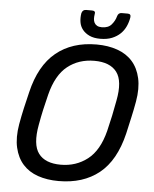

<svg xmlns="http://www.w3.org/2000/svg" viewBox="-59 -932 796 992"><g transform="rotate(5 338.5 -436.5)"><path d="M54 -265Q62 -310 71 -349.5Q80 -389 91 -434Q124 -574 207 -642Q290 -710 417 -710Q477 -710 525 -693Q573 -676 603.5 -641.5Q634 -607 645.5 -555Q657 -503 645 -434Q637 -389 628 -349.5Q619 -310 609 -265Q575 -123 492 -56.5Q409 10 282 10Q222 10 174.5 -6.5Q127 -23 96.5 -57Q66 -91 54 -143Q42 -195 54 -265ZM286 -75Q365 -75 424.5 -121Q484 -167 510 -270Q521 -315 528.5 -350.5Q536 -386 544 -430Q564 -533 529 -579Q494 -625 413 -625Q332 -625 274 -579Q216 -533 190 -430Q179 -386 171 -350.5Q163 -315 155 -270Q136 -167 170.5 -121Q205 -75 286 -75ZM324 -864Q329 -883 347 -883H378Q398 -883 393 -864Q391 -852 391.5 -841Q392 -830 396.5 -821Q401 -812 410.5 -806.5Q420 -801 436 -801Q469 -801 486 -821Q503 -841 509 -864Q514 -883 532 -883H563Q581 -883 578 -864Q574 -840 564 -818Q554 -796 536.5 -779Q519 -762 493.5 -751.5Q468 -741 432 -741Q399 -741 376.5 -751.5Q354 -762 340.5 -779Q327 -796 323.5 -818Q320 -840 324 -864Z"/></g></svg>

Font: SVN-Rubik
Style: Italic
Weight: 400
Italic angle: -12°
Designer: Hubert and Fischer
Foundry: Hubert & Fischer
Version: Version 2.101; ttfautohint (v1.8.3)